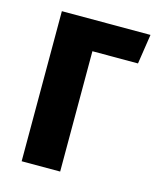

<svg xmlns="http://www.w3.org/2000/svg" viewBox="-87 -593 538 655"><g transform="rotate(15 182.0 -265.0)"><path d="M187 0H51V-530H364L348 -425H187Z"/></g></svg>

Font: Fira Sans Extra Condensed SemiBold
Style: Regular
Weight: 600
Width: 1
Designer: Carrois Corporate & Edenspiekermann AG
Foundry: Carrois Corporate GbR & Edenspiekermann AG
Version: Version 4.203